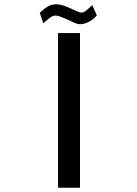

<svg xmlns="http://www.w3.org/2000/svg" viewBox="-20 -880 640 900"><path d="M355 -725V0H252V-725ZM307.5 -783 293.5 -789.5Q272 -799 260.5 -803Q249 -807 240.5 -807Q228 -807 213.8 -796.8Q199.5 -786.5 183 -770.5L166.5 -820Q185 -838 203.2 -849Q221.5 -860 242.5 -860Q257.5 -860 271.5 -856Q285.5 -852 310.5 -841L324.5 -834.5Q339.5 -827.5 348 -824.2Q356.5 -821 361.5 -821Q370.5 -821 379.2 -827Q388 -833 404.5 -848.5L412.5 -856L434 -807.5Q416.5 -788 395.2 -777.2Q374 -766.5 356 -766.5Q346 -766.5 334.8 -770.8Q323.5 -775 307.5 -783Z"/></svg>

Font: JuliaMono SemiBold
Style: Italic
Weight: 600
Italic angle: -9°
Monospace: yes
Designer: cormullion
Foundry: corm
Version: Version 0.056; ttfautohint (v1.8.4)